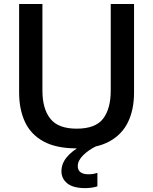

<svg xmlns="http://www.w3.org/2000/svg" viewBox="-20 -733 770 964"><path d="M365.5 12Q262.5 12 198.8 -22.8Q135 -57.5 105.5 -120.5Q76 -183.5 76 -268.5V-713H193V-277.5Q193 -187.5 232.5 -137.2Q272 -87 365 -87Q459.5 -87 497.8 -137.2Q536 -187.5 536 -278V-713H653V-268Q653 -183 622.8 -120.2Q592.5 -57.5 529 -22.8Q465.5 12 365.5 12ZM407.5 211.5Q347.5 211.5 318 187.8Q288.5 164 288.5 127Q288.5 89 314.5 57.2Q340.5 25.5 386.5 -0.5V-22.5L442.5 -27.5L465 0Q425 19.5 397.8 46.2Q370.5 73 370.5 101Q370.5 122 384.8 132Q399 142 423 142Q439 142 450.5 139.8Q462 137.5 469 135V202.5Q458 206.5 441.2 209Q424.5 211.5 407.5 211.5Z"/></svg>

Font: Heraclito Medium
Style: Regular
Weight: 500
Designer: Kostas Bartsokas (font) & Cristiano Sobral (main changes)
Foundry: Kostas Bartsokas (font) & Cristiano Sobral (main changes)
Version: Version 1.00;July 8, 2020;FontCreator 13.0.0.2655 64-bit